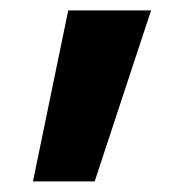

<svg xmlns="http://www.w3.org/2000/svg" viewBox="-20 -173 364 363"><path d="M42.3 170 109 -153.3H265.6L159 170Z"/></svg>

Font: M PLUS 1 Thin
Style: Regular
Weight: 100
Designer: Coji Morishita
Foundry: UNDERFOREST DESIGN
Version: Version 1.001